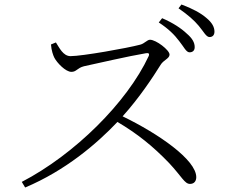

<svg xmlns="http://www.w3.org/2000/svg" viewBox="-20 -833 1040 855"><path d="M778 -650C799 -624 809 -600 824 -600C837 -600 847 -607 847 -623C847 -643 837 -662 811 -684C788 -706 751 -731 702 -752L687 -733C730 -705 757 -678 778 -650ZM865 -718C887 -692 898 -668 913 -668C926 -668 935 -676 935 -692C935 -712 925 -732 898 -754C875 -774 837 -795 788 -813L775 -796C818 -766 844 -743 865 -718ZM207 -635C209 -607 217 -586 222 -576C234 -553 272 -513 298 -513C321 -513 323 -530 354 -538C410 -550 552 -583 630 -596C641 -598 647 -595 642 -583C546 -377 312 -145 77 -23L92 2C272 -74 410 -192 503 -290C591 -238 661 -182 733 -107C790 -46 802 -14 826 -14C845 -14 854 -27 854 -44C854 -121 687 -237 526 -315C601 -398 662 -491 695 -544C708 -566 735 -572 735 -590C735 -610 675 -656 648 -656C635 -656 624 -639 604 -634C548 -619 346 -583 294 -583C261 -583 244 -621 229 -644Z"/></svg>

Font: Noto Serif KR Light
Style: Regular
Weight: 300
Designer: Ryoko NISHIZUKA 西塚涼子 (kana & ideographs); Frank Grießhammer (Latin, Greek & Cyrillic); Wenlong ZHANG 张文龙 (bopomofo); San
Foundry: Adobe
Version: Version 2.001;hotconv 1.1.0;makeotfexe 2.6.0